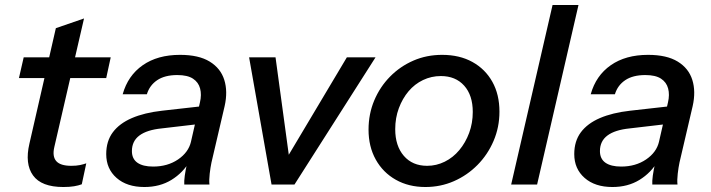

<svg xmlns="http://www.w3.org/2000/svg" viewBox="-20 -740 2851 770"><path d="M234 10Q146 10 112.5 -36.5Q79 -83 98 -164L204 -627L317 -666L198 -151Q189 -113 205.5 -94Q222 -75 266 -75Q286 -75 300.5 -78Q315 -81 326 -85L308 -1Q295 4 277 7Q259 10 234 10ZM56 -427 75 -510H424L406 -427Z M719 0Q718 -13 721 -35.5Q724 -58 731 -88L727 -89L782 -330Q789 -360 782.5 -385Q776 -410 754 -424.5Q732 -439 691 -439Q641 -439 610.5 -418.5Q580 -398 569 -362H472Q493 -437 552.5 -478.5Q612 -520 702 -520Q777 -520 821 -493Q865 -466 879.5 -419.5Q894 -373 881 -315L828 -88Q824 -69 821 -43.5Q818 -18 820 0ZM559 10Q489 10 447.5 -26.5Q406 -63 406 -122Q406 -174 432.5 -209.5Q459 -245 509 -266.5Q559 -288 630 -296L799 -315L782 -243L628 -225Q569 -219 539 -196.5Q509 -174 509 -134Q509 -103 531 -87.5Q553 -72 594 -72Q652 -72 694 -100.5Q736 -129 746 -172L742 -95Q714 -47 667.5 -18.5Q621 10 559 10Z M1069 0 979 -510H1085L1148 -47H1095L1371 -510H1486L1161 0Z M1686 10Q1619 10 1567.5 -19Q1516 -48 1487 -100Q1458 -152 1458 -220Q1458 -283 1481 -337.5Q1504 -392 1544.5 -433Q1585 -474 1638 -497Q1691 -520 1753 -520Q1823 -520 1874.5 -491.5Q1926 -463 1954.5 -412Q1983 -361 1983 -292Q1983 -230 1959.5 -175Q1936 -120 1895 -78.5Q1854 -37 1800.5 -13.5Q1747 10 1686 10ZM1693 -75Q1730 -75 1763.5 -91.5Q1797 -108 1822 -138Q1847 -168 1861.5 -207Q1876 -246 1876 -291Q1876 -358 1841.5 -396.5Q1807 -435 1748 -435Q1710 -435 1676.5 -419Q1643 -403 1618.5 -374Q1594 -345 1579.5 -306Q1565 -267 1565 -222Q1565 -155 1599.5 -115Q1634 -75 1693 -75Z M2030 0 2196 -720H2300L2134 0Z M2596 0Q2595 -13 2598 -35.5Q2601 -58 2608 -88L2604 -89L2659 -330Q2666 -360 2659.5 -385Q2653 -410 2631 -424.5Q2609 -439 2568 -439Q2518 -439 2487.5 -418.5Q2457 -398 2446 -362H2349Q2370 -437 2429.5 -478.5Q2489 -520 2579 -520Q2654 -520 2698 -493Q2742 -466 2756.5 -419.5Q2771 -373 2758 -315L2705 -88Q2701 -69 2698 -43.5Q2695 -18 2697 0ZM2436 10Q2366 10 2324.5 -26.5Q2283 -63 2283 -122Q2283 -174 2309.5 -209.5Q2336 -245 2386 -266.5Q2436 -288 2507 -296L2676 -315L2659 -243L2505 -225Q2446 -219 2416 -196.5Q2386 -174 2386 -134Q2386 -103 2408 -87.5Q2430 -72 2471 -72Q2529 -72 2571 -100.5Q2613 -129 2623 -172L2619 -95Q2591 -47 2544.5 -18.5Q2498 10 2436 10Z"/></svg>

Font: Instrument Sans Medium
Style: Italic
Weight: 500
Italic angle: -13°
Designer: Rodrigo Fuenzalida
Foundry: fragTYPE
Version: Version 1.000;gftools[0.9.28]